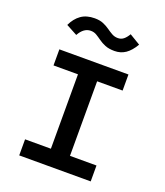

<svg xmlns="http://www.w3.org/2000/svg" viewBox="-153 -953 906 1055"><g transform="rotate(20 300.0 -425.0)"><path d="M85 0V-94H236V-529H93V-623H497V-529H348V-93H503V0ZM433 -835 496 -797Q472 -756 444 -737Q416 -718 380 -718Q347 -718 325 -727Q303 -736 286.5 -748Q270 -760 255 -769Q240 -778 221 -778Q180 -778 153 -729L88 -764Q107 -805 138.5 -827.5Q170 -850 218 -850Q248 -850 269 -841Q290 -832 306 -820.5Q322 -809 338 -800Q354 -791 373 -791Q392 -791 406 -802Q420 -813 433 -835Z"/></g></svg>

Font: Inconsolata Expanded Bold
Style: Regular
Weight: 700
Width: 7
Monospace: yes
Designer: Raph Levien, Cyreal, Brenton Simpson
Foundry: Raph Levien, Cyreal, Google
Version: Version 3.001; ttfautohint (v1.8.2.53-6de2)